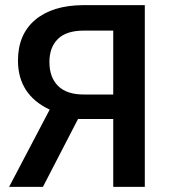

<svg xmlns="http://www.w3.org/2000/svg" viewBox="-20 -731 661 751"><path d="M422.9 0H546.4V-710.9H304.7Q184.6 -710 117.4 -653.1Q50.3 -596.2 50.3 -494.1Q50.3 -360.8 174.3 -302.2L15.6 0H147.9L285.2 -265.6H422.9ZM173.3 -488.8Q173.3 -545.9 206.5 -578.6Q239.7 -611.3 308.1 -611.3H422.9V-361.3H308.1Q240.7 -361.3 207 -395Q173.3 -428.7 173.3 -488.8Z"/></svg>

Font: FAU Chimera Medium
Style: Regular
Weight: 500
Version: Version 1.002;hotconv 1.0.117;makeotfexe 2.5.65602